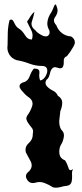

<svg xmlns="http://www.w3.org/2000/svg" viewBox="-20 -868 376 878"><path d="M222.7 -11.2Q204.1 -23.4 183.6 -31.2Q172.9 -35.6 161.1 -35.6Q150.4 -35.6 140.6 -32.2Q134.8 -30.8 129.9 -30.8Q113.3 -30.8 103.5 -46.9Q98.6 -54.7 98.6 -62Q98.6 -74.7 113.3 -85Q125 -98.1 125 -111.8Q125 -120.1 121.1 -128.4Q109.4 -150.9 98.6 -170.4Q96.7 -177.2 96.7 -183.6Q96.7 -200.2 111.3 -213.4Q129.9 -230 129.9 -252Q129.9 -252 129.9 -256.3Q134.8 -273.4 124 -285.2Q114.3 -296.9 106.4 -309.1Q102.5 -315.9 100.6 -323.2Q99.6 -330.6 104.5 -339.4Q119.1 -357.9 127 -382.8Q128.9 -388.7 128.9 -394.5Q128.9 -412.1 108.4 -425.3Q94.7 -434.6 76.2 -457.5Q69.3 -466.8 69.3 -474.1Q69.3 -484.4 84 -490.7Q106.4 -495.1 115.2 -518.1Q123 -540.5 134.8 -554.2Q134.8 -554.2 137.7 -554.2Q160.2 -554.2 160.2 -539.1Q160.2 -537.1 160.2 -534.7Q159.2 -528.3 159.2 -522.9Q159.2 -509.8 164.1 -500Q179.7 -502.9 190.4 -522.9Q196.3 -535.2 196.3 -544.9Q196.3 -551.3 193.4 -556.6Q191.4 -561 186.5 -563.5Q181.6 -566.4 172.9 -566.4Q142.6 -566.4 114.3 -577.1Q85.9 -587.9 56.6 -592.8Q34.2 -599.6 22.5 -618.7Q13.7 -633.8 13.7 -650.9Q13.7 -655.8 14.6 -660.6Q14.6 -689.5 15.6 -718.8Q16.6 -747.6 23.4 -775.4Q36.1 -785.2 44.9 -764.2Q54.7 -742.7 67.4 -736.8Q83 -726.6 94.7 -706.5Q106.4 -687.5 123 -687.5Q123 -687.5 126 -687.5Q128.9 -696.8 128.9 -706.1Q128.9 -717.8 123 -729.5Q112.3 -750 103.5 -769Q112.3 -780.3 119.1 -793Q127 -805.7 137.7 -814.5Q133.8 -793.5 126 -770Q124 -764.2 124 -759.3Q124 -742.7 141.6 -729.5Q149.4 -718.8 168 -708.5Q186.5 -698.2 197.3 -703.1Q202.1 -705.6 205.1 -711.4Q208 -717.3 206.1 -728Q196.3 -744.6 196.3 -760.7Q196.3 -765.6 197.3 -771Q201.2 -792.5 214.8 -812Q220.7 -822.3 227.5 -840.3Q230.5 -847.7 233.4 -847.7Q237.3 -847.7 241.2 -832Q243.2 -826.2 243.2 -820.3Q243.2 -806.2 233.4 -792Q226.6 -783.2 226.6 -774.9Q226.6 -764.2 237.3 -752.9Q246.1 -729.5 263.7 -716.3Q281.2 -703.1 305.7 -701.2Q322.3 -689.9 322.3 -674.8Q322.3 -666 316.4 -655.8Q300.8 -628.4 286.1 -611.3Q270.5 -606 271.5 -587.9Q272.5 -569.8 266.6 -560.5Q263.7 -556.6 257.8 -555.7Q252.9 -554.7 242.2 -558.6Q232.4 -562 226.6 -560.1Q220.7 -558.1 216.8 -552.7Q210 -543 207 -526.9Q203.1 -510.7 192.4 -502.9Q186.5 -492.7 188.5 -485.4Q189.5 -478 195.3 -472.7Q205.1 -461.9 221.7 -453.6Q238.3 -445.8 244.1 -430.7Q264.6 -417.5 264.6 -398.9Q264.6 -380.4 255.9 -359.9Q252.9 -339.4 251 -316.9Q251 -313.5 251 -309.6Q251 -291 259.8 -275.4Q272.5 -264.2 272.5 -248.5Q272.5 -244.1 271.5 -239.7Q267.6 -218.3 256.8 -202.6Q251 -188.5 251 -174.3Q251 -168.5 252 -162.6Q255.9 -142.6 277.3 -134.8Q287.1 -120.1 293 -101.1Q297.9 -81.5 314.5 -95.7Q307.6 -84 309.6 -67.4Q310.5 -50.3 307.6 -37.1Q305.7 -29.8 300.8 -24.9Q295.9 -20 287.1 -18.6Q271.5 -17.1 254.9 -12.2Q246.1 -9.8 236.3 -9.8Q229.5 -9.8 222.7 -11.2Z"/></svg>

Font: Brazier Flame
Style: Regular
Weight: 400
Designer: Walter E Stewart
Version: 0.1